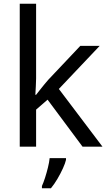

<svg xmlns="http://www.w3.org/2000/svg" viewBox="-20 -780 574 1021"><path d="M172 -363Q172 -347 170.5 -321Q169 -295 168 -276H172Q178 -284 190 -299Q202 -314 214.5 -329.5Q227 -345 236 -355L407 -536H510L293 -307L525 0H419L233 -250L172 -197V0H85V-760H172ZM331 70Q327 88 314.5 115.5Q302 143 285.5 171Q269 199 251 221H203V209Q211 192 219.5 165.5Q228 139 235 110.5Q242 82 244 61H331Z"/></svg>

Font: Noto Sans Linear A
Style: Regular
Weight: 400
Designer: Monotype Design Team
Foundry: Monotype Imaging Inc.
Version: Version 2.002; ttfautohint (v1.8.4.7-5d5b)